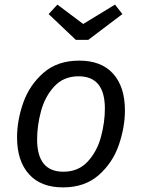

<svg xmlns="http://www.w3.org/2000/svg" viewBox="-20 -801 616 833"><path d="M54 -205Q54 -279 81 -355.5Q108 -432 168.5 -485Q229 -538 324 -538Q420 -538 471 -481Q522 -424 522 -322Q522 -249 495.5 -172Q469 -95 408.5 -41.5Q348 12 253 12Q157 12 105.5 -45.5Q54 -103 54 -205ZM435 -330Q435 -470 321 -470Q256 -470 215.5 -426Q175 -382 158 -319Q141 -256 141 -196Q141 -56 255 -56Q320 -56 360.5 -100Q401 -144 418 -207Q435 -270 435 -330ZM511 -740 363 -628H309L191 -740L229 -781L341 -697L479 -781Z"/></svg>

Font: Fira Sans Book
Style: Italic
Weight: 350
Italic angle: -8°
Designer: bBox Type GmbH & Carrois Corporate GbR & Edenspiekermann AG
Foundry: bBox Type GmbH & Carrois Corporate GbR & Edenspiekermann AG
Version: Version 4.301